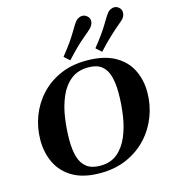

<svg xmlns="http://www.w3.org/2000/svg" viewBox="-141 -1105 1101 1233"><g transform="rotate(-15 410.0 -489.0)"><path d="M373 14.2Q262.7 14.2 192.4 -26.4Q122.1 -66.9 88.4 -135.7Q54.7 -204.6 54.7 -289.1Q54.7 -371.1 83 -446.3Q111.3 -521.5 165.3 -580.3Q219.2 -639.2 296.4 -673.3Q373.5 -707.5 471.2 -707.5Q585 -707.5 657.2 -668.2Q729.5 -628.9 763.7 -561.5Q797.9 -494.1 797.9 -410.2Q797.9 -328.1 769 -252Q740.2 -175.8 685.3 -116Q630.4 -56.2 551.8 -21Q473.1 14.2 373 14.2ZM385.7 -31.7Q454.1 -31.7 499 -69.1Q543.9 -106.4 570.1 -168Q596.2 -229.5 607.2 -304Q618.2 -378.4 618.2 -452.6Q618.2 -518.6 605 -565.4Q591.8 -612.3 560.1 -637.2Q528.3 -662.1 472.2 -662.1Q401.9 -662.1 355.7 -625Q309.6 -587.9 283 -526.4Q256.3 -464.8 245.4 -390.4Q234.4 -315.9 234.4 -241.7Q234.4 -176.3 248.3 -129.2Q262.2 -82 295.2 -56.9Q328.1 -31.7 385.7 -31.7ZM585 -735.4 548.8 -768.6Q612.3 -847.2 645 -902.8Q677.7 -958.5 689 -971.2Q697.3 -980 708.7 -985.8Q720.2 -991.7 732.4 -991.7Q750 -991.7 763.7 -979.5Q779.3 -965.8 779.3 -945.8Q779.3 -933.6 774.9 -923.1Q770.5 -912.6 762.7 -904.3Q755.4 -896 731.2 -876Q707 -856 669.7 -821.5Q632.3 -787.1 585 -735.4ZM373 -735.4 336.9 -768.6Q400.4 -847.2 433.1 -903.1Q465.8 -959 477.1 -971.2Q485.4 -980 496.8 -985.8Q508.3 -991.7 520.5 -991.7Q536.6 -991.7 551.8 -979.5Q567.9 -966.3 567.9 -944.8Q567.9 -933.6 562.7 -923.1Q557.6 -912.6 550.8 -904.3Q539.6 -891.6 491.9 -852.3Q444.3 -813 373 -735.4Z"/></g></svg>

Font: Gelasio
Style: Italic
Weight: 400
Italic angle: -8.5°
Designer: Eben Sorkin
Foundry: Eben Sorkin
Version: Version 1.008